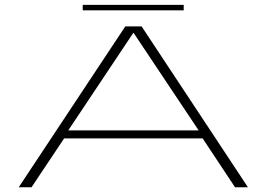

<svg xmlns="http://www.w3.org/2000/svg" viewBox="-20 -790 1124 810"><path d="M59 0H113L250.5 -206H835L971.5 0H1026L577.5 -678.5H508.5ZM268 -240 542.5 -651.5H543.5L818 -240ZM329 -746.5H755V-769.5H329Z"/></svg>

Font: Anybody ExtraExpanded ExtraLight
Style: Regular
Weight: 250
Width: 8
Version: Version 1.113;gftools[0.9.25]